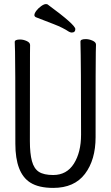

<svg xmlns="http://www.w3.org/2000/svg" viewBox="-20 -900 540 938"><path d="M240 18Q169 18 128 -8Q55 -54 55 -198Q55 -618 53.5 -648Q52 -678 52 -695Q52 -707 78 -707Q94 -707 110.5 -699.5Q127 -692 127 -680Q127 -668 126.5 -639Q126 -610 126 -210Q126 -150 136 -113Q146 -76 170 -60.5Q194 -45 240 -45Q306 -45 341 -100.5Q376 -156 376 -242Q376 -595 373 -697Q373 -709 399 -709Q415 -709 432 -701.5Q449 -694 449 -682Q449 -670 448 -645Q447 -620 447 -230Q447 -119 395 -50.5Q343 18 240 18ZM330 -741Q325 -741 317 -745Q287 -765 244 -781.5Q201 -798 155 -816Q148 -820 148 -826Q148 -835 157.5 -847.5Q167 -860 181 -870Q195 -880 204 -880Q211 -880 213 -878Q348 -779 348 -758Q348 -741 330 -741Z"/></svg>

Font: LXGW WenKai Mono Lite
Style: Regular
Weight: 400
Monospace: yes
Designer: LXGW / Fontworks Inc.
Foundry: LXGW / Fontworks Inc.
Version: Version 1.520; June 14, 2025